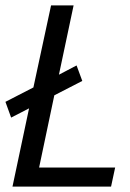

<svg xmlns="http://www.w3.org/2000/svg" viewBox="-23 -687 480 707"><path d="M23 0 84 -288 18 -254 -3 -312 100 -365 165 -667H248L194 -412L259 -446L280 -389L177 -336L121 -70H401L386 0Z"/></svg>

Font: Epunda Sans
Style: Italic
Weight: 400
Italic angle: -12.0243°
Designer: Simon Atzbach
Foundry: typofactur
Version: Version 2.204; ttfautohint (v1.8.4.7-5d5b)